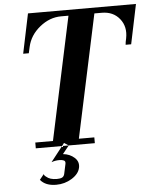

<svg xmlns="http://www.w3.org/2000/svg" viewBox="-62 -800 858 1063"><g transform="rotate(-5 367.0 -268.5)"><path d="M111.8 0V-32.2H210L356 -715.8H314.9Q251 -715.8 196 -671.1Q141.1 -626.5 127 -563L119.1 -527.8H87.9L133.8 -748H733.9L688 -527.8H657.2L659.2 -544.4Q660.6 -552.2 663.1 -563Q675.8 -627 640.1 -671.4Q604.5 -715.8 541 -715.8H500L354 -32.2H439.9V0H294.9L270 -16.1L257.8 0ZM119.1 175.8Q147.9 210.9 207 210.9Q254.9 210.9 294.2 186.5Q333.5 162.1 340.8 127.9Q347.7 94.7 322.3 71.8Q296.9 48.8 258.8 44.9L294.9 0H257.8L191.9 84Q212.9 76.2 235.8 76.2Q252 76.2 261.2 80.8Q270.5 85.4 268.1 99.1L255.9 155.8Q252.4 169.4 242.2 174.3Q231.9 179.2 213.9 179.2Q174.3 179.2 154.8 161.1Q144.5 154.3 143.1 146Z"/></g></svg>

Font: Fin Serif Display
Style: Italic
Weight: 400
Italic angle: -12°
Designer: J. Blake Harris
Version: Version 1.006;FEAKit 1.0